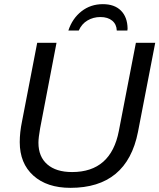

<svg xmlns="http://www.w3.org/2000/svg" viewBox="-20 -894 767 924"><path d="M319 10Q206 10 140.5 -49Q75 -108 75 -210Q75 -257 86 -310L159 -688H252L173 -276Q165 -231 165 -207Q165 -140 207.5 -103Q250 -66 327 -66Q514 -66 552 -264L634 -688H727L644 -259Q591 10 319 10ZM475 -874Q531 -874 562 -843Q593 -812 594 -757L593 -747H542Q541 -777 520 -794.5Q499 -812 463 -812Q429 -812 401 -795.5Q373 -779 359 -747H309Q328 -805 372 -839.5Q416 -874 475 -874Z"/></svg>

Font: Libra Sans
Style: Italic
Weight: 400
Italic angle: -12°
Foundry: Context Ltd
Version: Version 1.002